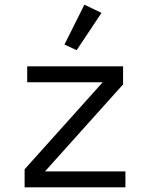

<svg xmlns="http://www.w3.org/2000/svg" viewBox="-20 -799 640 819"><path d="M515 0V-68H172L505 -439V-516H96V-448H418L85 -77V0ZM413 -744 340 -779 255 -609 307 -585Z"/></svg>

Font: IBM Plex Mono
Style: Regular
Weight: 400
Monospace: yes
Designer: Mike Abbink, Paul van der Laan, Pieter van Rosmalen
Foundry: Bold Monday
Version: Version 2.004